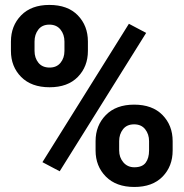

<svg xmlns="http://www.w3.org/2000/svg" viewBox="-20 -741 738 771"><path d="M23.9 -574.2Q23.9 -637.2 64.7 -679.2Q105.5 -721.2 178.2 -721.2Q252 -721.2 292.5 -679.4Q333 -637.7 333 -574.2V-536.6Q333 -473.6 292.5 -432.1Q252 -390.6 179.2 -390.6Q106 -390.6 64.9 -432.1Q23.9 -473.6 23.9 -536.6ZM118.7 -536.6Q118.7 -508.3 134.3 -489Q149.9 -469.7 179.2 -469.7Q207.5 -469.7 223.1 -489Q238.8 -508.3 238.8 -536.6V-574.2Q238.8 -602.5 222.9 -622.3Q207 -642.1 178.2 -642.1Q149.4 -642.1 134 -622.3Q118.7 -602.5 118.7 -574.2ZM363.8 -174.3Q363.8 -236.8 404.8 -278.8Q445.8 -320.8 518.6 -320.8Q591.8 -320.8 632.6 -279.1Q673.3 -237.3 673.3 -174.3V-136.7Q673.3 -73.2 632.8 -31.7Q592.3 9.8 519.5 9.8Q446.3 9.8 405 -32Q363.8 -73.7 363.8 -136.7ZM458.5 -136.7Q458.5 -108.9 475.3 -89.1Q492.2 -69.3 519.5 -69.3Q551.3 -69.3 564.9 -87.6Q578.6 -106 578.6 -136.7V-174.3Q578.6 -202.1 563 -221.9Q547.4 -241.7 518.6 -241.7Q489.3 -241.7 473.9 -221.9Q458.5 -202.1 458.5 -174.3ZM219.7 -53.2 150.4 -89.8 497.6 -645.5 566.9 -608.9Z"/></svg>

Font: Roboto Avanza Slab
Style: Bold
Weight: 700
Designer: Google
Version: Version 1.100263; 2013; ttfautohint (v0.94.20-1c74) -l 8 -r 